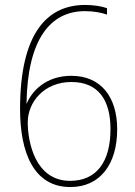

<svg xmlns="http://www.w3.org/2000/svg" viewBox="-20 -744 545 775"><path d="M61 -304C61 -128 116 11 264 11C384 11 453 -81 453 -222C453 -352 388 -438 268 -438C164 -438 108 -375 88 -326H87C91 -584 182 -699 323 -699C358 -699 390 -693 412 -685V-711C389 -719 358 -724 323 -724C174 -724 61 -615 61 -304ZM263 -14C121 -14 92 -173 92 -250C92 -332 158 -413 268 -413C378 -413 426 -339 426 -223C426 -90 369 -14 263 -14Z"/></svg>

Font: Noto Sans Thai Looped SemiCondensed Thin
Style: Regular
Weight: 100
Width: 4
Designer: Sasikarn Vongin, Ben Mitchell
Foundry: The Fontpad Ltd
Version: Version 1.001